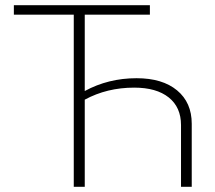

<svg xmlns="http://www.w3.org/2000/svg" viewBox="-20 -714 822 734"><path d="M262 0V-658H33V-694H553V-658H304V-366Q394 -415 502 -415Q601 -415 657 -368.5Q713 -322 713 -241V0H672V-236Q672 -304 625 -341.5Q578 -379 493 -379Q389 -379 304 -333V0Z"/></svg>

Font: Cantarell Light
Style: Regular
Weight: 300
Designer: Dave Crossland, Nikolaus Waxweiler, Florian Fecher, Jacques Le Bailly, Eben Sorkin, Alexei Vanyashin, Alexios Zavras, Em
Version: Version 0.303